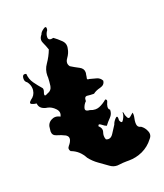

<svg xmlns="http://www.w3.org/2000/svg" viewBox="-146 -920 848 994"><g transform="rotate(-20 278.0 -422.5)"><path d="M288.6 -35.2Q263.7 -53.2 238.8 -70.8Q213.9 -88.4 194.8 -112.8Q182.6 -135.7 166 -150.9Q149.4 -166 126 -174.8Q120.1 -181.6 120.1 -189Q120.1 -196.3 126.5 -203.6Q139.6 -218.3 143.1 -232.9Q143.6 -235.8 143.6 -238.8Q143.6 -242.7 142.6 -246.1Q140.1 -252.4 131.3 -258.8Q109.9 -270 84 -277.3Q63 -283.7 63 -306.2Q63 -312 64.5 -318.8Q64.9 -348.6 88.4 -361.8Q99.6 -368.2 111.3 -368.2Q124 -368.2 137.7 -360.4Q142.6 -369.6 142.6 -377.9Q142.6 -391.1 130.9 -403.3Q112.3 -422.9 90.3 -427.2Q72.8 -429.2 59.6 -438.5Q46.4 -448.2 44.9 -466.8Q31.7 -467.8 19 -473.6Q13.7 -476.1 13.7 -480Q13.7 -480 13.7 -480.5Q13.7 -485.8 23.4 -494.1Q47.4 -509.8 50.8 -537.1Q51.3 -541 51.3 -544.9Q51.3 -567.4 36.6 -586.4Q24.4 -594.2 24.4 -608.9Q24.4 -612.3 24.9 -616.2Q27.3 -630.9 37.6 -630.9Q41.5 -630.9 46.9 -628.9Q48.3 -599.6 65.4 -575.7Q82.5 -551.8 101.1 -530.8Q103 -527.3 103 -522.5Q103 -517.1 100.6 -510.3Q97.2 -502 97.2 -496.6Q97.2 -493.7 98.1 -492.2Q99.1 -490.7 101.1 -490.7Q101.6 -490.7 102.5 -490.7Q106.4 -491.2 114.3 -495.6Q138.7 -503.4 142.6 -527.3Q146 -551.8 146.5 -572.8Q146 -578.1 146 -583Q146 -615.7 165 -642.6Q187 -674.3 199.7 -708Q192.9 -728.5 182.6 -751Q178.7 -759.3 178.7 -767.1Q178.7 -780.8 190.4 -793.9Q193.8 -806.6 212.4 -818.8Q218.3 -822.8 221.7 -822.8Q227.1 -822.8 227.1 -814Q227.1 -810.5 226.1 -805.2Q213.4 -788.1 213.4 -770Q213.4 -754.9 229 -754.4Q234.4 -754.4 242.2 -756.3Q260.7 -743.2 280.8 -723.6Q294.9 -709.5 294.9 -691.9Q294.9 -685.1 293 -677.7Q290 -655.8 273.4 -632.8Q264.6 -620.6 264.6 -609.4Q264.6 -599.1 272 -589.4Q291.5 -577.1 317.9 -563.5Q338.4 -552.7 338.4 -531.7Q338.4 -525.4 336.4 -518.6Q335.9 -510.7 333.5 -501.5Q333 -500 333 -498.5Q333 -492.7 342.3 -492.7Q342.8 -492.7 343.8 -492.7Q361.3 -487.8 380.4 -482.9Q399.9 -478 409.2 -460Q407.2 -437 381.8 -430.7Q356.9 -424.8 341.3 -412.6Q339.4 -412.6 335.9 -412.6Q321.8 -412.6 306.2 -414.6Q304.2 -415 302.7 -415Q288.6 -415 288.6 -394.5Q288.6 -393.6 288.6 -391.1Q275.4 -378.9 269.5 -360.4Q268.6 -356.9 268.6 -354.5Q268.6 -341.3 292 -340.3Q307.1 -334 320.8 -334Q332 -334 342.3 -337.9Q365.2 -347.2 385.3 -364.7Q392.6 -362.3 392.6 -356Q392.6 -353 390.6 -348.6Q384.8 -336.9 383.3 -324.7Q383.3 -323.7 383.3 -322.3Q383.3 -318.4 384.3 -314.9Q385.7 -310.1 391.1 -306.6Q391.1 -306.2 391.1 -305.2Q391.1 -283.2 375.5 -267.1Q359.4 -251 346.7 -233.9Q337.4 -236.8 322.3 -249Q315.4 -254.4 311.5 -254.4Q306.6 -254.4 305.2 -246.1Q319.3 -233.9 319.3 -219.7Q319.3 -214.4 317.4 -209Q314 -199.2 314 -189.9Q314 -179.2 318.4 -169.4Q325.2 -166.5 331.5 -166.5Q346.7 -166.5 357.9 -184.1Q374 -209.5 385.3 -226.6Q389.2 -240.7 403.3 -255.4Q408.2 -260.3 411.1 -260.3Q416 -260.3 416 -247.6Q416 -244.1 415.5 -239.7Q420.4 -225.6 426.3 -225.6Q430.7 -225.6 435.5 -234.4Q446.8 -253.4 446.8 -266.6Q447.8 -273.4 448.7 -273.4Q449.7 -273.4 451.2 -265.6Q453.6 -250 457 -246.1Q461.4 -232.9 468.8 -232.9Q472.7 -232.9 477.5 -237.3Q491.2 -249 495.1 -252.4Q496.6 -247.1 496.6 -240.7Q496.6 -231.9 494.1 -221.2Q491.2 -208.5 491.2 -198.2Q491.2 -193.4 491.7 -189Q492.7 -181.2 497.1 -175.8Q502 -170.4 511.7 -168.5Q529.8 -156.2 538.6 -133.8Q542 -126 542 -118.2Q542 -104.5 530.8 -92.8Q506.3 -60.1 468.8 -42.5Q432.1 -25.9 393.1 -25.9Q392.1 -25.9 390.6 -25.9Q388.2 -25.9 380.4 -25.9Q359.9 -25.9 337.9 -22.9Q333 -22 327.6 -22Q306.2 -22 288.6 -35.2Z"/></g></svg>

Font: Brazier Flame
Style: Regular
Weight: 400
Designer: Walter E Stewart
Version: 0.1